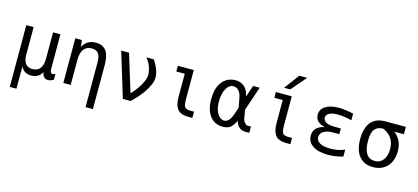

<svg xmlns="http://www.w3.org/2000/svg" viewBox="-74 -1433 4948 2271"><g transform="rotate(15 2400.0 -298.0)"><path d="M94 -547H184V-207Q184 -137 213 -100.5Q242 -64 297 -64Q422 -64 422 -228V-547H512V-125Q512 -69 544 -69Q547 -69 556 -71Q563 -73 576 -80V-8Q540 14 508 14Q447 14 435 -63Q392 14 304 14Q259 14 228.5 -4Q198 -22 176 -62V209H94Z M1022 -339Q1022 -413 996.5 -447.5Q971 -482 915 -482Q851 -482 817.5 -437.5Q784 -393 784 -309V0H694V-547H775L784 -465Q832 -560 946 -560Q1112 -560 1112 -339V208H1022Z M1256 -547H1352L1493 -88Q1534 -130 1567.5 -178Q1601 -226 1620.5 -272Q1640 -318 1640 -352Q1640 -364 1637.5 -383.5Q1635 -403 1629 -425Q1621 -453 1607.5 -482Q1594 -511 1564 -547H1655Q1676 -518 1693.5 -482.5Q1711 -447 1721 -411Q1731 -375 1731 -345Q1731 -300 1709.5 -251.5Q1688 -203 1655 -156Q1622 -109 1585.5 -68.5Q1549 -28 1518 0H1423Z M2221 4Q2175 4 2143 -8.5Q2111 -21 2093 -43Q2073 -67 2063 -105.5Q2053 -144 2053 -194V-477H1950V-547H2145V-189Q2145 -142 2152 -116.5Q2159 -91 2177.5 -81.5Q2196 -72 2232 -72H2275V4Z M2647 12Q2548 12 2490.5 -62Q2433 -136 2433 -270Q2433 -370 2463.5 -433.5Q2494 -497 2544 -528Q2594 -559 2653 -559Q2719 -559 2764 -520Q2809 -481 2823 -404L2872 -547H2952L2852 -250L2871 -144Q2875 -120 2894 -98Q2913 -76 2928 -76H2971V0H2918Q2872 0 2841.5 -31Q2811 -62 2802 -104Q2780 -51 2746.5 -19.5Q2713 12 2647 12ZM2645 -62Q2708 -62 2743 -166L2773 -254L2752 -367Q2740 -430 2711.5 -457Q2683 -484 2650 -484Q2626 -484 2604.5 -470.5Q2583 -457 2566 -429Q2547 -398 2537.5 -356Q2528 -314 2528 -267Q2528 -199 2545.5 -153.5Q2563 -108 2590 -85Q2617 -62 2645 -62Z M3368 -805H3465L3306 -621H3231ZM3421 4Q3375 4 3343 -8.5Q3311 -21 3293 -43Q3273 -67 3263 -105.5Q3253 -144 3253 -194V-477H3150V-547H3345V-189Q3345 -142 3352 -116.5Q3359 -91 3377.5 -81.5Q3396 -72 3432 -72H3475V4Z M3937 11Q3815 11 3748.5 -34.5Q3682 -80 3682 -157Q3682 -215 3718.5 -250Q3755 -285 3818 -296Q3759 -308 3728 -339.5Q3697 -371 3697 -418Q3697 -483 3756.5 -521.5Q3816 -560 3919 -560Q3996 -560 4099 -537V-455Q4048 -468 4005.5 -474Q3963 -480 3928 -480Q3859 -480 3823 -459.5Q3787 -439 3787 -405Q3787 -372 3821.5 -351Q3856 -330 3923 -330H4004V-260H3926Q3853 -260 3812 -233.5Q3771 -207 3771 -163Q3771 -119 3815 -93Q3859 -67 3944 -67Q4041 -67 4119 -101V-17Q4072 -3 4027.5 4Q3983 11 3937 11Z M4487 14Q4379 14 4318 -59Q4257 -132 4257 -271Q4257 -403 4315 -475Q4373 -547 4491 -547H4742V-457H4625Q4726 -378 4725 -241Q4725 -166 4696.5 -108.5Q4668 -51 4614.5 -18.5Q4561 14 4487 14ZM4489 -62Q4536 -62 4567 -86Q4598 -110 4614 -151Q4630 -192 4630 -243Q4630 -362 4546 -425Q4517 -447 4488 -457Q4422 -457 4387 -417Q4352 -377 4352 -273Q4352 -62 4489 -62Z"/></g></svg>

Font: PlemolJP35 Console
Style: Regular
Weight: 400
Version: v2.0.3; ttfautohint (v1.8.4.7-5d5b-dirty) -l 6 -r 45 -G 200 